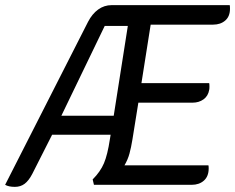

<svg xmlns="http://www.w3.org/2000/svg" viewBox="-34 -720 916 748"><path d="M-14 0 309 -635Q325 -666 348.5 -683Q372 -700 401 -700H861Q862 -696 862 -686Q862 -656 843.5 -640Q825 -624 796 -624H553L517 -396H781Q782 -392 782 -382Q782 -374 781 -370Q777 -346 759 -333Q741 -320 716 -320H505L482 -177Q477 -146 470.5 -122Q464 -98 451 -76H778Q779 -72 779 -64Q779 -33 760.5 -16.5Q742 0 713 0H332L327 -21Q357 -51 371 -84Q385 -117 394 -177L397 -195H169L92 -43Q78 -16 62 -4Q46 8 24 8Q0 8 -14 0ZM409 -269 464 -619H374L205 -269Z"/></svg>

Font: Thasadith
Style: Bold Italic
Weight: 700
Italic angle: -9°
Designer: Cadson Demak Co.,Ltd.
Foundry: Cadson Demak Co.,Ltd.
Version: Version 1.000; ttfautohint (v1.6)